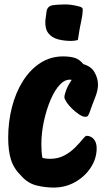

<svg xmlns="http://www.w3.org/2000/svg" viewBox="-20 -835 473 868"><path d="M222 13Q185 13 145.5 3.5Q106 -6 76 -40Q42 -73 29.5 -113.5Q17 -154 17 -212Q17 -284 34 -350.5Q51 -417 83.5 -468.5Q116 -520 162 -550Q208 -580 265 -580Q294 -580 316 -574Q338 -568 357 -545Q392 -535 407.5 -508Q423 -481 423 -452Q423 -426 409.5 -392.5Q396 -359 384 -324Q381 -317 378 -312Q375 -307 365 -307Q354 -307 338 -317.5Q322 -328 306.5 -343Q291 -358 281 -373Q271 -388 271 -396Q272 -410 280.5 -431Q289 -452 304 -474Q277 -479 252.5 -454Q228 -429 209 -384.5Q190 -340 178.5 -287Q167 -234 167 -183Q167 -167 168 -151Q169 -135 172 -121Q188 -117 206 -117Q243 -117 271.5 -132.5Q300 -148 320.5 -169Q341 -190 353.5 -205.5Q366 -221 371 -221Q391 -221 404 -206Q417 -191 417 -165Q417 -118 390 -77Q363 -36 319 -11.5Q275 13 222 13ZM302 -650Q269 -650 241.5 -657.5Q214 -665 198.5 -685Q183 -705 185 -742Q187 -761 190.5 -783.5Q194 -806 216 -811Q228 -813 245 -814Q262 -815 275 -815Q303 -815 337 -806Q354 -802 354 -793Q354 -770 347 -739Q340 -708 332 -654Q316 -650 302 -650Z"/></svg>

Font: Protest Riot
Style: Regular
Weight: 400
Designer: Octavio Pardo
Foundry: Ashler Design
Version: Version 2.005; ttfautohint (v1.8.4.7-5d5b)